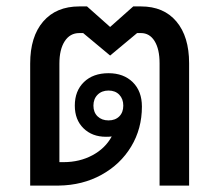

<svg xmlns="http://www.w3.org/2000/svg" viewBox="-20 -578 683 598"><path d="M569 -381V0H477V-381Q477 -425 461.5 -450Q446 -475 419 -475H407L323 -405L239 -475H227Q198 -475 181.5 -449.5Q165 -424 165 -380V-73H178Q228 -73 268 -94.5Q308 -116 328 -153Q322 -152 310 -152Q267 -152 240 -178.5Q213 -205 213 -249Q213 -295 241.5 -322.5Q270 -350 318 -350Q365 -350 393.5 -322Q422 -294 422 -246Q422 -177 388.5 -121.5Q355 -66 296 -33.5Q237 -1 163 0H74V-380Q74 -464 114.5 -511Q155 -558 227 -558H251L323 -494L395 -558H419Q490 -558 529.5 -511Q569 -464 569 -381ZM318 -203Q339 -203 351.5 -215.5Q364 -228 364 -249Q364 -270 351.5 -283Q339 -296 318 -296Q297 -296 284 -283Q271 -270 271 -249Q271 -228 284 -215.5Q297 -203 318 -203Z"/></svg>

Font: Bai Jamjuree Medium
Style: Regular
Weight: 500
Version: Version 1.000; ttfautohint (v1.6)